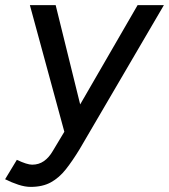

<svg xmlns="http://www.w3.org/2000/svg" viewBox="-68 -520 662 752"><path d="M52 212Q30 212 4 203.5Q-22 195 -48 182L-2 106Q38 125 58 125Q84 125 104 111Q124 97 139 71L184 -4L49 -500H150L246 -111L471 -500H574L244 64Q216 110 190 143Q164 176 131.5 194Q99 212 52 212Z"/></svg>

Font: Figtree Medium
Style: Italic
Weight: 500
Italic angle: -9.5°
Foundry: Erik Kennedy
Version: Version 2.001; ttfautohint (v1.8.4.7-5d5b);gftools[0.9.27]